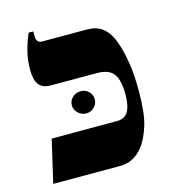

<svg xmlns="http://www.w3.org/2000/svg" viewBox="-93 -675 677 752"><g transform="rotate(-15 245.0 -298.5)"><path d="M31 0 71 -173H335Q358 -173 370.5 -183.5Q383 -194 389 -215Q395 -236 395 -267Q395 -322 376.5 -348.5Q358 -375 307 -375H123Q88 -375 73.5 -394.5Q59 -414 59 -455Q59 -489 65.5 -518.5Q72 -548 80 -569Q88 -590 91 -597H110V-575Q110 -564 116 -557Q122 -550 133 -550H314Q351 -550 374.5 -533.5Q398 -517 412 -486Q415 -481 424 -454.5Q433 -428 441 -381Q449 -334 449 -264Q449 -174 433.5 -125Q418 -76 395 -47Q376 -23 353 -11.5Q330 0 305 0ZM228 -233Q209 -233 195 -246.5Q181 -260 181 -278Q181 -297 195 -310Q209 -323 228 -323Q247 -323 260.5 -310Q274 -297 274 -278Q274 -260 260.5 -246.5Q247 -233 228 -233Z"/></g></svg>

Font: Frank Ruhl Libre ExtraBold
Style: Regular
Weight: 800
Designer: Yanek Iontef
Foundry: Fontef
Version: Version 6.003;gftools[0.9.30]